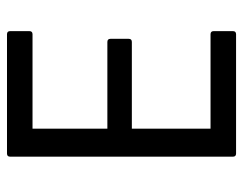

<svg xmlns="http://www.w3.org/2000/svg" viewBox="-93 -602 695 549"><g transform="rotate(-90 254.5 -327.5)"><path d="M90 0Q81 0 81 -9V-646Q81 -655 90 -655H431Q440 -655 440 -646V-591Q440 -582 431 -582H161V-368H409Q418 -368 418 -359V-307Q418 -298 409 -298H161V-73H431Q440 -73 440 -64V-9Q440 0 431 0Z"/></g></svg>

Font: Sofia Sans Semi Condensed
Style: Regular
Weight: 400
Designer: Botio Nikoltchev, Ani Petrova
Foundry: lettersoup
Version: Version 4.100; ttfautohint (v1.8.4.7-5d5b)